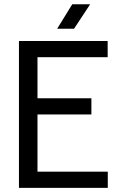

<svg xmlns="http://www.w3.org/2000/svg" viewBox="-20 -902 564 922"><path d="M71 0V-705H497V-627.4H130L160 -662V-42L130 -77.6H497.6V0ZM127.4 -352.4V-430H418.9V-352.4ZM327 -881.6H413L335.6 -764H254.5Z"/></svg>

Font: TikTok Sans Light
Style: Regular
Weight: 300
Version: Version 4.000